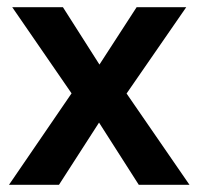

<svg xmlns="http://www.w3.org/2000/svg" viewBox="-20 -514 551 534"><path d="M5 0 200 -285 202 -221 14 -494H155L269 -315H244L360 -494H498L310 -222L312 -283L507 0H366L244 -191H267L144 0Z"/></svg>

Font: Nunito Sans 10pt SemiCondensed
Style: Bold
Weight: 700
Width: 4
Designer: Vernon Adams
Foundry: Vernon Adams
Version: Version 3.101;gftools[0.9.27]